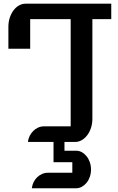

<svg xmlns="http://www.w3.org/2000/svg" viewBox="-20 -760 630 1028"><path d="M129.4 0Q131.3 -17.1 138.9 -32.2Q146.5 -47.4 158 -58.8Q169.4 -70.3 184.1 -76.9Q198.7 -83.5 214.8 -83.5H358.4V-657.7H141.6V-499H24.9V-616.2Q24.9 -642.1 32.2 -664.8Q39.6 -687.5 52.2 -704.3Q64.9 -721.2 81.5 -730.7Q98.1 -740.2 117.2 -740.2H575.7V-657.7H474.6V-123.5Q474.6 -98.1 467.3 -75.7Q460 -53.2 447.3 -36.4Q434.6 -19.5 418 -9.8Q401.4 0 382.3 0H129.4ZM325.2 46.9H387.2Q403.8 46.9 418.2 54.9Q432.6 63 443.6 76.7Q454.6 90.3 460.9 108.6Q467.3 127 467.3 147.9Q467.3 168.5 460.9 186.8Q454.6 205.1 443.6 218.5Q432.6 231.9 418.2 240Q403.8 248 387.2 248H150.4Q152.3 231 159.7 215.8Q167 200.7 178.5 189.5Q189.9 178.2 204.8 171.6Q219.7 165 235.8 165H367.2V108.4H266.6V0H325.2Z"/></svg>

Font: Atomic Age
Style: Regular
Weight: 400
Designer: James Grieshaber
Foundry: James Grieshaber
Version: Version 1.008; ttfautohint (v1.4.1) -l 6 -r 46 -G 0 -x 0 -H 